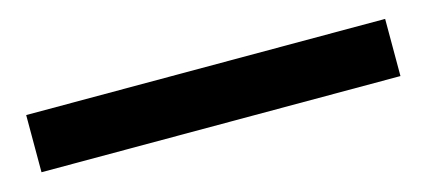

<svg xmlns="http://www.w3.org/2000/svg" viewBox="-26 -27 619 279"><g transform="rotate(-15 283.5 112.0)"><path d="M14 155V69H554V155Z"/></g></svg>

Font: Swei Fan Sans CJK TC
Style: Bold
Weight: 700
Version: Version 2.130